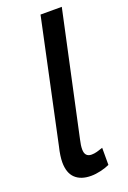

<svg xmlns="http://www.w3.org/2000/svg" viewBox="-141 -763 550 823"><g transform="rotate(-20 133.5 -352.0)"><path d="M126 10Q80 10 54.5 -14Q29 -38 29 -87Q29 -100 31.5 -118Q34 -136 39 -156L158 -714H255L134 -153Q128 -128 128 -110Q128 -75 159 -75Q171 -75 184 -78.5Q197 -82 211 -87V-9Q194 -1 170.5 4.5Q147 10 126 10Z"/></g></svg>

Font: Noto Sans Condensed Medium
Style: Italic
Weight: 500
Width: 3
Italic angle: -12°
Designer: Monotype Design Team
Foundry: Monotype Imaging Inc.
Version: Version 2.013; ttfautohint (v1.8.4.7-5d5b)